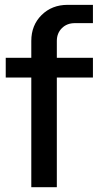

<svg xmlns="http://www.w3.org/2000/svg" viewBox="-20 -780 419 800"><path d="M110.4 0V-457H3.9V-539.1H110.4V-609.4Q110.4 -674.8 153.3 -717.3Q196.3 -759.8 261.7 -759.8H367.2V-683.6H292Q258.8 -683.6 237.8 -662.6Q216.8 -641.6 216.8 -609.4V-539.1H367.2V-457H216.8V0Z"/></svg>

Font: Min Sans Medium
Style: Regular
Weight: 500
Designer: Jinseong-Kim, NotoSansCJK, Nunito
Foundry: Jinseong-Kim
Version: Version 1.400;Glyphs 3.1.2 (3151)